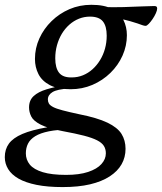

<svg xmlns="http://www.w3.org/2000/svg" viewBox="-78 -520 659 780"><path d="M513.5 -415Q508 -415 500.2 -417.8Q492.5 -420.5 480.5 -424.8Q468.5 -429 450.5 -434Q432.5 -439 407 -444.5Q381.5 -450 346 -455L338.5 -491.5Q381.5 -490 423.8 -491.2Q466 -492.5 499.5 -494Q533 -495.5 549 -495.5Q555 -495.5 557.8 -493.2Q560.5 -491 560.5 -485.5Q560.5 -478 555.2 -466.2Q550 -454.5 542 -442.8Q534 -431 526.2 -423Q518.5 -415 513.5 -415ZM214 -205.5Q237.5 -205.5 259 -214.2Q280.5 -223 298 -238.8Q315.5 -254.5 328.5 -275.8Q341.5 -297 348.5 -322.2Q355.5 -347.5 355.5 -375Q355.5 -414 339.8 -433.2Q324 -452.5 287.5 -452.5Q264 -452.5 242.8 -444Q221.5 -435.5 203.8 -419.8Q186 -404 173.2 -382.8Q160.5 -361.5 153.5 -336.2Q146.5 -311 146.5 -283Q146.5 -244 162.2 -224.2Q178 -204.5 214 -205.5ZM293 -500.5Q346 -500.5 377.5 -483.8Q409 -467 423.2 -439Q437.5 -411 437.5 -377Q437.5 -334 419.8 -294.2Q402 -254.5 370.5 -223.8Q339 -193 297.5 -175.2Q256 -157.5 209 -157.5Q156.5 -157.5 124.5 -174.2Q92.5 -191 78.2 -219Q64 -247 64 -280.5Q64 -324.5 82 -364Q100 -403.5 131.5 -434.2Q163 -465 204.2 -482.8Q245.5 -500.5 293 -500.5ZM176.5 240Q115 240 70.5 231Q26 222 -2.5 205.8Q-31 189.5 -44.8 167Q-58.5 144.5 -58.5 118.5Q-58.5 86.5 -41.8 63.5Q-25 40.5 12.8 24.2Q50.5 8 114.5 -3L130.5 -35.5L206.5 6Q155 6.5 120.5 13.5Q86 20.5 65.2 33.2Q44.5 46 35.8 63.5Q27 81 27 103Q27 129 43.2 148.8Q59.5 168.5 95.8 179.5Q132 190.5 190.5 190.5Q244 190.5 280 178.5Q316 166.5 334 146.5Q352 126.5 352 103Q352 85.5 344 72.8Q336 60 316.5 50Q297 40 263.2 31.2Q229.5 22.5 178 13Q116.5 1.5 87 -13.8Q57.5 -29 48.8 -47Q40 -65 40 -83.5Q40 -112.5 58.8 -129.8Q77.5 -147 111.5 -157.2Q145.5 -167.5 190 -174.5L203 -160.5Q154.5 -157.5 135.5 -146Q116.5 -134.5 116.5 -116Q116.5 -106.5 120.8 -99.2Q125 -92 137.8 -85.2Q150.5 -78.5 176 -71.8Q201.5 -65 243.5 -56Q317 -41.5 358.2 -21.8Q399.5 -2 415.8 24.2Q432 50.5 432 84.5Q432 119 416 147.2Q400 175.5 367.8 196.5Q335.5 217.5 288 228.8Q240.5 240 176.5 240Z"/></svg>

Font: Newsreader 9pt
Style: Italic
Weight: 400
Italic angle: -17°
Designer: Hugues Gentile
Foundry: Production Type
Version: Version 1.003